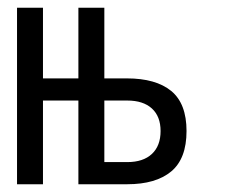

<svg xmlns="http://www.w3.org/2000/svg" viewBox="-20 -475 586 495"><path d="M23.9 0V-455.1H90.8V-272.9H182.1V-455.1H249V-272.9H307.1Q381.8 -272.9 421.4 -240.5Q460.9 -208 460.9 -137.2Q460.9 -65.9 421.4 -33Q381.8 0 308.1 0H182.1V-215.8H90.8V0ZM394 -137.2Q394 -174.8 371.6 -195.3Q349.1 -215.8 308.1 -215.8H249V-57.1H308.1Q349.1 -57.1 371.6 -78.1Q394 -99.1 394 -137.2Z"/></svg>

Font: Anonymous Pro
Style: Regular
Weight: 400
Monospace: yes
Designer: Mark Simonson
Version: Version 1.003